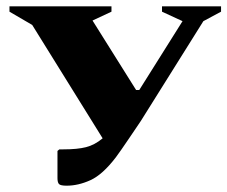

<svg xmlns="http://www.w3.org/2000/svg" viewBox="-20 -580 720 608"><path d="M347 -82Q305 -27 266.5 -9.5Q228 8 191 8Q172 8 167 3Q162 -2 162 -16V-102L168 -107H181Q225 -107 252.5 -114Q280 -121 305 -142L82 -501L10 -543V-560H333V-543L273 -515L411 -295H421L558 -513L493 -543V-560H680V-543L624 -513L426 -197Q422 -191 411.5 -175.5Q401 -160 388.5 -141.5Q376 -123 364.5 -106.5Q353 -90 347 -82Z"/></svg>

Font: Spectral SC ExtraBold
Style: Regular
Weight: 800
Designer: Jean-Baptiste Levee
Foundry: Production Type
Version: Version 2.001